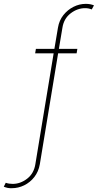

<svg xmlns="http://www.w3.org/2000/svg" viewBox="-135 -780 512 1004"><path d="M269.5 -524.4 265.6 -501H168.9L73.2 79.1Q66.4 117.7 44.4 145.8Q22.5 173.8 -8.5 189Q-39.6 204.1 -72.8 204.1Q-85.9 204.6 -95.7 202.4Q-105.5 200.2 -115.2 196.3L-105 175.8Q-88.4 181.6 -68.8 181.6Q-28.3 181.6 6.8 154.5Q42 127.4 49.8 79.1L145.5 -501H48.8L52.7 -524.4H149.4L168 -634.8Q174.3 -673.3 196.5 -701.2Q218.8 -729 249.5 -744.4Q280.3 -759.8 313.5 -759.8Q337.4 -759.8 356.4 -752L344.7 -730.5Q329.1 -737.3 310.1 -737.3Q269.5 -737.3 234.1 -710Q198.7 -682.6 191.4 -634.8L172.9 -524.4Z"/></svg>

Font: Inter Display Thin
Style: Italic
Weight: 100
Italic angle: -9.39999°
Designer: Rasmus Andersson
Foundry: rsms
Version: Version 4.000;git-a52131595